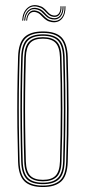

<svg xmlns="http://www.w3.org/2000/svg" viewBox="-20 -729 337 754"><path d="M148.5 5.5Q99.2 5.5 76 -17.1Q52.8 -39.8 51 -93.5Q49 -162 48.2 -228.6Q47.5 -295.2 48.1 -363.8Q48.8 -432.2 51 -506Q52.8 -560.8 76.2 -583.1Q99.8 -605.5 148.5 -605.5Q199.2 -605.5 221.8 -582.1Q244.2 -558.8 246 -505.8Q249 -404 249.2 -303.1Q249.5 -202.2 246 -93.2Q244.2 -38.2 220.2 -16.4Q196.2 5.5 148.5 5.5ZM148.5 -0.2Q192.5 -0.2 215.4 -20.4Q238.2 -40.5 239.8 -93.2Q243.2 -203.5 243.1 -302.8Q243 -402 239.8 -505.2Q238.5 -556.2 217 -578Q195.5 -599.8 148.5 -599.8Q103 -599.8 80.8 -578.6Q58.5 -557.5 57 -505Q55 -439.2 54.2 -373Q53.5 -306.8 54.1 -237.5Q54.8 -168.2 57 -93.5Q58.5 -41 81.2 -20.6Q104 -0.2 148.5 -0.2ZM148.5 -5.8Q104.2 -5.8 84.5 -26.4Q64.8 -47 63.2 -94.5Q61.2 -162.5 60.5 -230Q59.8 -297.5 60.4 -366Q61 -434.5 63.2 -505Q64.8 -553.5 84.9 -573.9Q105 -594.2 148.5 -594.2Q191.2 -594.2 211.8 -574.1Q232.2 -554 233.8 -505.8Q235.8 -438.2 236.5 -371.5Q237.2 -304.8 236.6 -236.1Q236 -167.5 233.8 -94.2Q232.5 -46.2 212.2 -26Q192 -5.8 148.5 -5.8ZM148.5 -11.5Q188.8 -11.5 207.5 -30.4Q226.2 -49.2 227.8 -94.5Q230.8 -195.8 230.9 -296.8Q231 -397.8 227.8 -504.5Q226.2 -550.2 207.5 -569.4Q188.8 -588.5 148.5 -588.5Q108 -588.5 89.4 -569.4Q70.8 -550.2 69.2 -504.8Q67.2 -439.8 66.5 -373.4Q65.8 -307 66.4 -237.9Q67 -168.8 69.2 -94.5Q70.8 -48.8 89.8 -30.1Q108.8 -11.5 148.5 -11.5ZM148.5 -17Q113.2 -17 95 -33.9Q76.8 -50.8 75.2 -94.5Q73.2 -164.8 72.5 -232.1Q71.8 -299.5 72.5 -366.9Q73.2 -434.2 75.2 -504.5Q76.8 -548 94.5 -565.5Q112.2 -583 148.5 -583Q183.8 -583 202.1 -566Q220.5 -549 221.5 -504.5Q224.5 -404 224.8 -303.5Q225 -203 221.5 -94.8Q220.5 -51.5 202.4 -34.2Q184.2 -17 148.5 -17ZM148.5 -22.8Q183 -22.8 198.6 -39.5Q214.2 -56.2 215.5 -95Q218.5 -198 218.6 -297.2Q218.8 -396.5 215.5 -504.5Q214.2 -544.2 198.2 -560.8Q182.2 -577.2 148.5 -577.2Q114 -577.2 98.4 -560.2Q82.8 -543.2 81.5 -504.2Q79.5 -433.8 78.8 -366.9Q78 -300 78.8 -233Q79.5 -166 81.5 -94.8Q82.8 -55.5 98.8 -39.1Q114.8 -22.8 148.5 -22.8ZM67 -648.2Q69.2 -681 87 -697.2Q104.8 -713.5 130.8 -707Q142.8 -704.2 150.2 -698.5Q157.8 -692.8 163.1 -686.5Q168.5 -680.2 174.4 -675.2Q180.2 -670.2 188.8 -668.5Q203.2 -665.8 210.9 -676Q218.5 -686.2 217.5 -704.5H221.5Q222.5 -684.2 213.8 -672.2Q205 -660.2 187.8 -663.2Q178.2 -665 172 -670.1Q165.8 -675.2 160.1 -681.5Q154.5 -687.8 147.5 -693.5Q140.5 -699.2 129 -702Q105 -708.5 88.9 -693.1Q72.8 -677.8 71 -648.2ZM74.8 -648.2Q76.8 -676 91.8 -689.1Q106.8 -702.2 127.5 -696.8Q138.5 -694 145.5 -688.4Q152.5 -682.8 157.9 -676.4Q163.2 -670 169.8 -664.9Q176.2 -659.8 186.5 -658Q205.2 -654.8 215.9 -667.8Q226.5 -680.8 225.5 -704.5H229.5Q230.5 -678.8 218.5 -664.2Q206.5 -649.8 185.5 -653Q174.5 -654.8 167.6 -659.8Q160.8 -664.8 155 -671Q149.2 -677.2 142.8 -683Q136.2 -688.8 126 -691.5Q106.8 -697.2 93.6 -685Q80.5 -672.8 78.8 -648.2ZM82.8 -648.2Q84.5 -669.8 95.6 -680.8Q106.8 -691.8 124 -686.5Q133.8 -683.8 140.2 -678.2Q146.8 -672.8 152.6 -666.4Q158.5 -660 165.8 -654.9Q173 -649.8 184.5 -647.8Q207.8 -643.5 221.2 -659.5Q234.8 -675.5 233.2 -704.5H237.2Q238 -673.2 223.6 -655.9Q209.2 -638.5 183.2 -642.2Q171 -644.2 163 -649.5Q155 -654.8 149 -661Q143 -667.2 136.9 -672.9Q130.8 -678.5 122 -681Q107.5 -685.2 97.6 -676.1Q87.8 -667 86.5 -648.2Z"/></svg>

Font: Big Shoulders Inline Display Thin ExtraLight
Style: Regular
Weight: 250
Version: Version 2.002